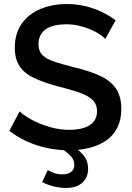

<svg xmlns="http://www.w3.org/2000/svg" viewBox="-20 -735 651 948"><path d="M500 -543Q490 -554 471 -566.5Q452 -579 426 -590Q400 -601 370 -608Q340 -615 308 -615Q238 -615 204 -589Q170 -563 170 -517Q170 -483 189 -463.5Q208 -444 247 -431Q286 -418 345 -403Q417 -386 470 -362.5Q523 -339 551 -300Q579 -261 579 -197Q579 -143 559 -104Q539 -65 503 -40.5Q467 -16 420 -4.5Q373 7 319 7Q266 7 213.5 -4Q161 -15 113.5 -36.5Q66 -58 26 -89L77 -185Q90 -172 114.5 -156.5Q139 -141 171.5 -127Q204 -113 242.5 -103.5Q281 -94 321 -94Q388 -94 423.5 -117.5Q459 -141 459 -185Q459 -221 436 -242.5Q413 -264 369 -279Q325 -294 264 -309Q194 -328 147 -350.5Q100 -373 76.5 -408.5Q53 -444 53 -499Q53 -569 87 -617.5Q121 -666 179.5 -690.5Q238 -715 311 -715Q359 -715 402 -704.5Q445 -694 482.5 -676Q520 -658 551 -635ZM306 193Q279 193 248 186Q217 179 188 164L216 105Q234 115 250.5 120.5Q267 126 287 126Q315 126 331 114Q347 102 347 79Q347 56 331 37.5Q315 19 285 0L323 -26Q364 0 389.5 28.5Q415 57 415 99Q415 141 386.5 167Q358 193 306 193Z"/></svg>

Font: Raleway Thin SemiBold
Style: Regular
Weight: 600
Version: Version 4.026